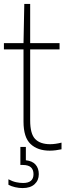

<svg xmlns="http://www.w3.org/2000/svg" viewBox="-20 -760 336 980"><path d="M234 9Q172 9 136 -25Q100 -59 100 -139V-508H0V-540H100L104 -740H134V-540H284V-508H134V-145Q134 -77 159.5 -50.5Q185 -24 236 -24Q262 -24 294 -32V2Q280.5 5 264.5 7Q248.5 9 234 9ZM95 200Q77 200 57.2 195.5Q37.5 191 23 183V155Q43.5 166 62.2 170Q81 174 98 174Q151 174 151 129Q151 82 97 82H84V-10H112V58Q145 61.5 161.5 80.2Q178 99 178 129Q178 160.5 156.5 180.2Q135 200 95 200Z"/></svg>

Font: Encode Sans Condensed Thin
Style: Regular
Weight: 100
Width: 3
Designer: Multiple Designers
Foundry: Impallari Type
Version: Version 3.000; ttfautohint (v1.8.3) -l 8 -r 50 -G 200 -x 14 